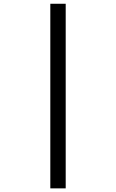

<svg xmlns="http://www.w3.org/2000/svg" viewBox="-20 -865 626 1036"><path d="M251.5 151.4V-844.7H334.5V151.4Z"/></svg>

Font: CaskaydiaCove NFP SemiLight
Style: Italic
Weight: 350
Italic angle: -10°
Designer: Aaron Bell
Foundry: Saja Typeworks
Version: Version 2111.001; VTT 6.35;Nerd Fonts 3.1.1